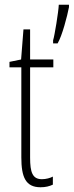

<svg xmlns="http://www.w3.org/2000/svg" viewBox="-20 -780 311 810"><path d="M271 -750V-760H228C227 -732 210 -627 204 -610V-597H223C242 -628 264 -713 271 -750ZM157 -24C117 -24 107 -53 107 -115V-496H205V-529H107V-656H79L69 -529L20 -519V-496H70V-116C70 -33 88 10 151 10C172 10 188 6 203 -1V-35C192 -29 174 -24 157 -24Z"/></svg>

Font: Noto Sans Gurmukhi UI ExtraCondensed ExtraLight
Style: Regular
Weight: 200
Width: 2
Designer: Jelle Bosma - Monotype Design Team
Foundry: Monotype Imaging Inc.
Version: Version 2.004